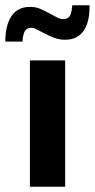

<svg xmlns="http://www.w3.org/2000/svg" viewBox="-41 -705 358 725"><path d="M205 0H72V-477H205ZM44 -548H-21C-21 -589 -13 -622 3 -645C19 -668 42 -679 72 -679C85 -679 98 -677 110 -672C121 -667 132 -662 143 -656C154 -650 164 -645 173 -640C182 -635 190 -633 198 -633C211 -633 220 -638 225 -649C229 -660 231 -672 232 -685H297C298 -643 290 -611 275 -589C259 -566 236 -555 206 -555C191 -555 177 -557 164 -562C151 -567 140 -572 129 -578C118 -583 109 -588 100 -593C91 -598 83 -600 76 -600C65 -600 57 -595 52 -586C47 -576 45 -563 44 -548Z"/></svg>

Font: Holmes&Hills Bold
Style: Bold
Weight: 500
Designer: Noopur Datye, Girish Dalvi, Yashodeep Gholap, Pallavi Karambelkar
Foundry: Ek Type
Version: ""